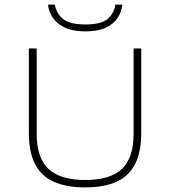

<svg xmlns="http://www.w3.org/2000/svg" viewBox="-20 -805 737 832"><path d="M349 7Q266.5 7 212.2 -17.8Q158 -42.5 131.5 -94.8Q105 -147 105 -230V-595H139V-226Q139 -120.5 190.5 -72.8Q242 -25 349 -25Q457 -25 508 -72.8Q559 -120.5 559 -226V-595H592V-230Q592 -147 565.8 -94.8Q539.5 -42.5 485.5 -17.8Q431.5 7 349 7ZM350 -669Q297 -669 262.5 -684.8Q228 -700.5 209.8 -726.8Q191.5 -753 188 -785H218Q224 -747 253 -723Q282 -699 350 -699Q418.5 -699 446.2 -723Q474 -747 480 -785H510Q506.5 -752.5 488.8 -726.2Q471 -700 437 -684.5Q403 -669 350 -669Z"/></svg>

Font: Encode Sans SC Expanded Thin
Style: Regular
Weight: 250
Width: 7
Designer: Multiple Designers
Foundry: Impallari Type
Version: Version 3.002